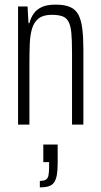

<svg xmlns="http://www.w3.org/2000/svg" viewBox="-20 -538 434 829"><path d="M58 0V-510H99L103 -438H107Q113 -462 126 -480Q139 -498 161.5 -508Q184 -518 220 -518Q259 -518 283 -507.5Q307 -497 319 -473.5Q331 -450 335.5 -413Q340 -376 340 -323V0H291V-310Q291 -364 288 -396Q285 -428 275.5 -445Q266 -462 248.5 -468Q231 -474 203 -474Q167 -474 147 -458.5Q127 -443 118.5 -415Q110 -387 108.5 -348Q107 -309 107 -263V0ZM152 271V243Q170 243 178.5 237.5Q187 232 189.5 218Q192 204 192 181V162H167V86H229V165Q229 197 225.5 217Q222 237 214 249Q206 261 191 266Q176 271 152 271Z"/></svg>

Font: Saira ExtraCondensed Light
Style: Regular
Weight: 300
Width: 2
Designer: Hector Gatti with collaboration of the Omnibus-Type team
Foundry: Omnibus-Type
Version: Version 1.101